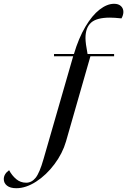

<svg xmlns="http://www.w3.org/2000/svg" viewBox="-243 -793 671 1013"><path d="M-195 105Q-180 133 -157.5 152Q-135 171 -105 171Q-76 171 -55 145Q-34 119 -13 45L143 -496H42V-508H147Q172 -592 207.5 -652Q243 -712 282.5 -742.5Q322 -773 359 -773Q382 -773 395 -761Q408 -749 408 -730Q408 -714 398 -696Q360 -700 337 -700Q267 -700 237.5 -673.5Q208 -647 208 -592Q208 -565 219 -508H359V-496H234L105 -46Q87 16 44.5 73Q2 130 -52 165Q-106 200 -157 200Q-189 200 -206 186.5Q-223 173 -223 152Q-223 125 -195 105Z"/></svg>

Font: Nyght Serif Italic
Style: Regular
Weight: 400
Italic angle: -16°
Designer: Maksym Kobuzan
Version: Version 0.410